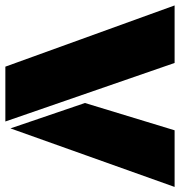

<svg xmlns="http://www.w3.org/2000/svg" viewBox="-10 -692 688 735"><g transform="rotate(90 334.5 -324.0)"><path d="M431.6 0H221.7L-12.7 -647.9H207.5ZM465.3 -647.9H682.1L458 -19.5L360.8 -304.7Z"/></g></svg>

Font: Black Ops One
Style: Regular
Weight: 400
Designer: James Grieshaber
Foundry: James Grieshaber
Version: Version 1.002